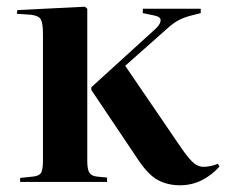

<svg xmlns="http://www.w3.org/2000/svg" viewBox="-20 -542 674 572"><path d="M40 0V-12L79 -16Q97 -18 102.5 -27.5Q108 -37 108 -65V-439Q108 -472 102 -483.5Q96 -495 73 -498L30 -501L32 -512L233 -522L240 -516V-62Q240 -38 246 -28Q252 -18 268 -16L299 -13V0ZM516 10Q480 10 450.5 -5.5Q421 -21 389 -70L252 -274V-282L441 -454Q457 -468 458.5 -480Q460 -492 439 -496L405 -503L406 -516H578V-503L547 -495Q528 -490 512.5 -482Q497 -474 476 -455L353 -346L512 -113Q536 -77 552 -61Q568 -45 587 -45Q595 -45 606 -47Q617 -49 629 -54L634 -46Q611 -20 581 -5Q551 10 516 10Z"/></svg>

Font: Literata 72pt SemiBold
Style: Regular
Weight: 600
Designer: Latin by Veronika Burian and Jose Scaglione. Greek by Irene Vlachou. Cyrillic by Vera Evstafieva.
Foundry: TypeTogether
Version: Version 3.002